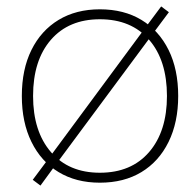

<svg xmlns="http://www.w3.org/2000/svg" viewBox="-20 -559 591 598"><path d="M106 19 82 1 129 -62 435 -476 482 -539 506 -521 459 -458 152 -44ZM291 10Q217 10 162.5 -23Q108 -56 78 -117Q48 -178 48 -260Q48 -343 78 -403.5Q108 -464 162.5 -497Q217 -530 291 -530Q366 -530 420.5 -497Q475 -464 505 -403.5Q535 -343 535 -260Q535 -178 505 -117Q475 -56 420.5 -23Q366 10 291 10ZM291 -21Q389 -21 444.5 -85.5Q500 -150 500 -260Q500 -371 444.5 -435Q389 -499 291 -499Q194 -499 138.5 -435Q83 -371 83 -260Q83 -150 138.5 -85.5Q194 -21 291 -21Z"/></svg>

Font: M PLUS 2 ExtraLight
Style: Regular
Weight: 250
Designer: Coji Morishita
Foundry: UNDERFOREST DESIGN
Version: Version 1.001